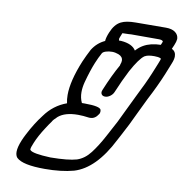

<svg xmlns="http://www.w3.org/2000/svg" viewBox="-95 -989 1032 1079"><g transform="rotate(10 421.0 -450.0)"><path d="M252 -69Q354 -70 401 -84Q444 -98 476.5 -140.5Q509 -183 540 -241L555 -269Q591 -333 622 -401L667 -494Q707 -572 735 -640Q747 -669 757 -694Q767 -719 767 -722Q767 -724 763 -726Q751 -731 729 -731Q693 -731 677 -722L673 -720Q645 -700 603 -623Q573 -565 543 -493Q537 -479 523 -469Q509 -459 495 -459Q480 -459 474 -469Q471 -474 471 -480Q471 -486 474 -493Q512 -585 547 -646L548 -652Q553 -664 553 -674Q553 -697 527 -707Q508 -714 491 -714Q472 -714 456 -709Q440 -704 435 -696Q419 -667 406 -635Q387 -589 368 -519Q360 -488 360 -461Q360 -428 373 -401H390Q477 -401 483 -381Q484 -377 484 -373Q484 -367 482 -361L479 -356Q461 -327 433 -327H427Q392 -332 364 -332Q290 -332 252 -300Q229 -279 224 -268Q214 -255 196 -227Q162 -175 145 -133Q133 -105 133 -95Q133 -91 135 -90Q150 -73 252 -69ZM818 -789Q842 -777 842 -749Q842 -732 832 -708L806 -643Q776 -570 732 -486Q711 -444 689 -397Q657 -327 620 -259L605 -231Q516 -55 396 -19Q326 0 231 0Q105 0 70 -34L69 -35Q59 -47 59 -68Q59 -94 76 -135Q83 -152 94 -173Q129 -241 168 -291Q216 -358 291 -385Q286 -406 286 -432Q286 -512 335 -631Q351 -668 370 -704Q397 -747 441 -767Q442 -787 455 -818Q475 -867 509 -884Q538 -899 593 -899L765 -900Q799 -900 818 -886Q837 -872 838 -849V-848Q837 -833 828 -812Q823 -800 818 -789ZM753 -800Q756 -806 759 -814Q761 -818 761 -821Q756 -829 737 -829H579L564 -828Q539 -828 529 -827Q517 -798 516 -793Q517 -790 517 -786V-783H530Q594 -778 615 -743Q634 -764 655 -776Q695 -799 753 -800Z"/></g></svg>

Font: Bubblez Graffiti
Style: Italic
Weight: 400
Italic angle: -22.5°
Designer: GGBotNet
Foundry: GGBotNet
Version: 1.00